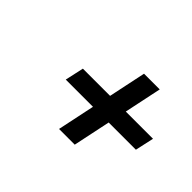

<svg xmlns="http://www.w3.org/2000/svg" viewBox="-65 -477 484 484"><g transform="rotate(45 177.5 -235.0)"><path d="M279 -360 258 -260H355L344 -210H247L226 -110H170L191 -210H94L105 -260H202L223 -360Z"/></g></svg>

Font: Trochut
Style: Italic
Weight: 400
Italic angle: -12°
Designer: Andreu Balius
Foundry: Andreu Balius
Version: Version 1.001